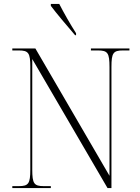

<svg xmlns="http://www.w3.org/2000/svg" viewBox="-20 -962 716 982"><path d="M364 -782H369V-792C339 -839 306 -897 283 -942H240V-932C266 -897 325 -827 364 -782ZM43 0H240V-10H204C154 -10 145 -23 145 -95V-660L530 0H550V-619C550 -691 559 -704 609 -704H642V-714H445V-704H481C531 -704 540 -691 540 -619V-63L161 -714H43V-704H76C126 -704 135 -691 135 -620V-95C135 -23 126 -10 76 -10H43Z"/></svg>

Font: Noto Serif Display SemiCondensed ExtraLight
Style: Regular
Weight: 200
Width: 4
Designer: Monotype Design Team
Foundry: Monotype Imaging Inc.
Version: Version 2.009